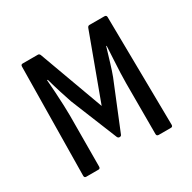

<svg xmlns="http://www.w3.org/2000/svg" viewBox="-116 -604 721 720"><g transform="rotate(-30 244.0 -243.5)"><path d="M61 0Q53 0 53 -9L59 -478Q59 -487 67 -487H133Q139 -487 142 -480L244 -201L347 -480Q350 -487 356 -487H421Q430 -487 430 -478L436 -9Q436 0 428 0H375Q366 0 366 -9V-229Q366 -244 367 -272.5Q368 -301 370 -332Q372 -363 373 -387H371Q361 -354 352 -324Q343 -294 335 -273L253 -72Q251 -66 244 -66Q238 -66 235 -72L153 -274Q146 -295 136.5 -324.5Q127 -354 118 -387H115Q117 -363 119 -332Q121 -301 122 -273Q123 -245 123 -230L122 -9Q122 0 114 0Z"/></g></svg>

Font: Sofia Sans Cond
Style: Regular
Weight: 400
Width: 3
Designer: Botio Nikoltchev, Ani Petrova
Foundry: lettersoup
Version: Version 4.100; ttfautohint (v1.8.3)